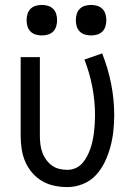

<svg xmlns="http://www.w3.org/2000/svg" viewBox="-20 -752 540 780"><path d="M254 8Q227 8 200.5 2.5Q174 -3 151 -16.5Q128 -30 110.5 -50.5Q93 -71 82.5 -95.5Q72 -120 68 -146.5Q64 -173 64 -200V-520H142V-200Q142 -183 144 -166.5Q146 -150 151.5 -134Q157 -118 167 -104Q177 -90 190.5 -80Q204 -70 220.5 -66Q237 -62 254 -62Q271 -62 287 -69Q303 -76 314.5 -89Q326 -102 334 -117.5Q342 -133 347.5 -149Q353 -165 356.5 -182Q360 -199 362 -216Q364 -233 365 -250Q366 -267 366 -284Q366 -342 355 -399Q344 -456 323 -510L395 -535Q419 -475 431.5 -411.5Q444 -348 444 -284Q444 -252 440.5 -219.5Q437 -187 428.5 -155.5Q420 -124 406 -94.5Q392 -65 370 -41Q348 -17 317 -4.5Q286 8 254 8ZM350 -608Q338 -608 325.5 -611.5Q313 -615 304 -624Q295 -633 291.5 -645.5Q288 -658 288 -670Q288 -682 291.5 -694.5Q295 -707 304 -716Q313 -725 325.5 -728.5Q338 -732 350 -732Q362 -732 374.5 -728.5Q387 -725 396 -716Q405 -707 408.5 -694.5Q412 -682 412 -670Q412 -658 408.5 -645.5Q405 -633 396 -624Q387 -615 374.5 -611.5Q362 -608 350 -608ZM150 -608Q138 -608 125.5 -611.5Q113 -615 104 -624Q95 -633 91.5 -645.5Q88 -658 88 -670Q88 -682 91.5 -694.5Q95 -707 104 -716Q113 -725 125.5 -728.5Q138 -732 150 -732Q162 -732 174.5 -728.5Q187 -725 196 -716Q205 -707 208.5 -694.5Q212 -682 212 -670Q212 -658 208.5 -645.5Q205 -633 196 -624Q187 -615 174.5 -611.5Q162 -608 150 -608Z"/></svg>

Font: Iosevka Fixed
Style: Regular
Weight: 400
Monospace: yes
Designer: Belleve Invis
Foundry: Belleve Invis
Version: Version 33.2.4